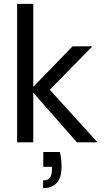

<svg xmlns="http://www.w3.org/2000/svg" viewBox="-20 -740 544 998"><path d="M380 0 139 -274 357 -499H460L210 -244L211 -304L487 0ZM69 0V-720H153V0ZM204 238V198Q229 198 239.5 183.5Q250 169 250 141V127H205V50H291Q296 70 298 89Q300 108 300 124Q300 184 275 211Q250 238 204 238Z"/></svg>

Font: DM Sans 20pt
Style: Regular
Weight: 400
Version: Version 4.004;gftools[0.9.30]